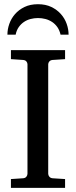

<svg xmlns="http://www.w3.org/2000/svg" viewBox="-20 -915 370 935"><path d="M33.2 0V-43L92.8 -46.9Q103.5 -47.9 108.6 -54.7Q113.8 -61.5 113.8 -68.8V-602.1Q113.8 -609.4 108.6 -615.7Q103.5 -622.1 92.8 -623L33.2 -627V-670.9H296.9V-627L235.8 -623Q225.6 -622.1 220.2 -615.7Q214.8 -609.4 214.8 -602.1V-68.8Q214.8 -61.5 220.2 -54.7Q225.6 -47.9 235.8 -46.9L296.9 -43V0ZM274.9 -746.1Q270 -767.6 259.3 -783Q248.5 -798.3 233.6 -808.1Q218.8 -817.9 201.2 -822.5Q183.6 -827.1 165 -827.1Q146.5 -827.1 128.9 -822.5Q111.3 -817.9 96.7 -808.1Q82 -798.3 71.3 -783Q60.5 -767.6 56.2 -746.1H16.1Q16.1 -772.5 25.4 -798.8Q34.7 -825.2 53.2 -846.4Q71.8 -867.7 99.6 -881.1Q127.4 -894.5 165 -894.5Q202.1 -894.5 230 -881.1Q257.8 -867.7 276.6 -846.4Q295.4 -825.2 304.7 -798.8Q314 -772.5 314 -746.1Z"/></svg>

Font: Charis SIL
Style: Regular
Weight: 400
Foundry: SIL International
Version: Version 4.112